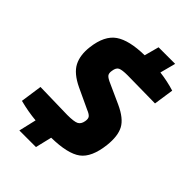

<svg xmlns="http://www.w3.org/2000/svg" viewBox="-264 -892 1105 1105"><g transform="rotate(45 289.0 -339.5)"><path d="M577 -671 559 -549Q382 -552 333 -552Q289 -552 272 -544Q255 -536 251 -506Q247 -484 256 -472.5Q265 -461 298 -447L413 -395Q492 -359 517 -312Q542 -265 533 -185Q520 -72 464 -30.5Q408 11 276 13L252 113H117L142 6Q76 0 7 -18L26 -150Q221 -145 249 -145Q303 -145 322.5 -154.5Q342 -164 347 -193Q351 -215 342.5 -226Q334 -237 309 -247L185 -305Q107 -342 81.5 -391.5Q56 -441 65 -513Q78 -619 137.5 -660Q197 -701 321 -703L345 -792H480L455 -697Q519 -689 577 -671Z"/></g></svg>

Font: Exo 2.0 Extra Bold
Style: Italic
Weight: 800
Italic angle: -8°
Designer: Natanael Gama
Version: Version 1.001;PS 001.001;hotconv 1.0.70;makeotf.lib2.5.58329